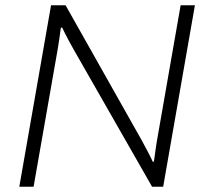

<svg xmlns="http://www.w3.org/2000/svg" viewBox="-20 -706 780 726"><path d="M53 0H107L198 -519C202 -543 207 -575 210 -601L215 -602C226 -578 249 -535 259 -518L555 0H597L717 -686H663L574 -177C568 -143 566 -119 562 -95L558 -94C547 -118 526 -157 515 -177L228 -686H173Z"/></svg>

Font: Archivo Thin
Style: Italic
Weight: 100
Italic angle: -10°
Designer: Hector Gatti
Foundry: Omnibus-Type
Version: Version 2.001